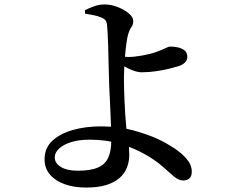

<svg xmlns="http://www.w3.org/2000/svg" viewBox="-20 -801 1040 866"><path d="M368 45Q314 45 272 30Q230 15 205.5 -13.5Q181 -42 181 -82Q181 -134 216.5 -166.5Q252 -199 309.5 -215Q367 -231 434 -231Q515 -231 581 -213Q647 -195 696 -172Q730 -156 764.5 -133.5Q799 -111 822 -84Q845 -57 845 -27Q845 -6 834.5 3.5Q824 13 806 13Q786 13 764.5 -5Q743 -23 712.5 -50.5Q682 -78 634 -105Q585 -133 523 -152Q461 -171 384 -171Q336 -171 301 -160Q266 -149 246.5 -131Q227 -113 227 -91Q227 -65 254.5 -48Q282 -31 331 -31Q389 -31 422 -45.5Q455 -60 468.5 -90.5Q482 -121 482 -169Q482 -192 481 -222.5Q480 -253 478.5 -286Q477 -319 475.5 -352Q474 -385 472.5 -415Q471 -445 471 -469Q470 -491 469.5 -524Q469 -557 468 -591Q467 -625 465.5 -651Q464 -677 463 -686Q462 -701 456 -709Q450 -717 437 -722Q421 -729 400.5 -733Q380 -737 364 -739L363 -755Q381 -764 404 -772.5Q427 -781 450 -781Q481 -781 511.5 -769Q542 -757 561.5 -740Q581 -723 581 -707Q581 -690 572.5 -678.5Q564 -667 558 -646Q554 -633 550.5 -608Q547 -583 544.5 -554.5Q542 -526 540.5 -498.5Q539 -471 539 -451Q539 -434 539.5 -407Q540 -380 541.5 -347.5Q543 -315 545 -283Q547 -251 550 -223Q554 -188 558.5 -162Q563 -136 563 -102Q563 -72 552.5 -45Q542 -18 519 2Q496 22 459 33.5Q422 45 368 45ZM620 -475Q603 -475 583 -482Q563 -489 545.5 -499Q528 -509 516 -517L515 -548Q528 -546 539.5 -545Q551 -544 560 -544Q584 -544 621 -550.5Q658 -557 686 -567Q711 -576 725.5 -583.5Q740 -591 748 -591Q768 -591 785.5 -586.5Q803 -582 814 -572Q825 -562 825 -544Q825 -532 816.5 -521.5Q808 -511 787 -503Q774 -499 746.5 -492Q719 -485 685.5 -480Q652 -475 620 -475Z"/></svg>

Font: Noto Serif KR SemiBold
Style: Regular
Weight: 600
Designer: Ryoko NISHIZUKA 西塚涼子 (kana & ideographs); Frank Grießhammer (Latin, Greek & Cyrillic); Wenlong ZHANG 张文龙 (bopomofo); San
Foundry: Adobe
Version: Version 2.003-H1;hotconv 1.1.1;makeotfexe 2.6.0